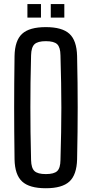

<svg xmlns="http://www.w3.org/2000/svg" viewBox="-20 -944 464 970"><path d="M211.5 7Q128.5 7 91.8 -27Q55 -61 53.5 -139Q52.5 -213 52 -277Q51.5 -341 51.5 -401.8Q51.5 -462.5 52 -525.8Q52.5 -589 53.5 -661Q55 -739.5 91.8 -773.2Q128.5 -807 211.5 -807Q294 -807 330.8 -773.2Q367.5 -739.5 369.5 -661Q371 -589 371.8 -525.8Q372.5 -462.5 372.5 -401.8Q372.5 -341 371.8 -277Q371 -213 369.5 -139Q367.5 -61 330.8 -27Q294 7 211.5 7ZM211.5 -64.5Q253 -64.5 269 -79.8Q285 -95 285.5 -135Q287.5 -210.5 288.8 -274.8Q290 -339 290 -399.8Q290 -460.5 288.8 -525Q287.5 -589.5 285.5 -664.5Q285 -705 269 -720.5Q253 -736 211.5 -736Q170.5 -736 154.2 -720.5Q138 -705 137 -664.5Q135 -591 134.2 -527.2Q133.5 -463.5 133.5 -402.8Q133.5 -342 134.2 -277Q135 -212 137 -135Q138 -95 154.2 -79.8Q170.5 -64.5 211.5 -64.5ZM236.5 -855V-923.5H305V-855ZM118.5 -855V-923.5H187V-855Z"/></svg>

Font: Big Shoulders
Style: Regular
Weight: 400
Designer: Patric King
Foundry: XO Type Co
Version: Version 2.002